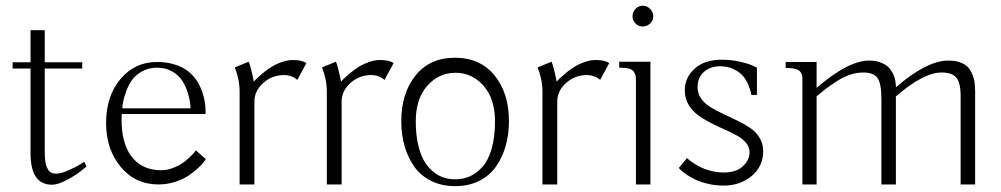

<svg xmlns="http://www.w3.org/2000/svg" viewBox="-20 -634 3440 660"><path d="M133.8 -530.3V-419.9H262.7V-398.4H133.8V-120.1Q133.8 -107.9 134 -100.1Q134.3 -92.3 135.5 -81.3Q136.7 -70.3 139.2 -63.7Q141.6 -57.1 145.8 -50.3Q149.9 -43.5 156.7 -40.3Q163.6 -37.1 172.9 -37.1Q189.9 -37.1 215.6 -48.6Q241.2 -60.1 252.2 -66.9Q263.2 -73.7 269.5 -78.1L277.3 -61.5L257.8 -45.9Q237.8 -29.8 208 -14.6Q178.7 1 159.2 1Q85 1 85 -106.4V-398.4H23.4V-419.9H85V-530.3Z M519.5 -420.9Q548.3 -420.9 572.3 -414.6Q596.2 -408.2 612.8 -398.4Q629.4 -388.7 642.3 -374.5Q655.3 -360.4 662.8 -346.4Q670.4 -332.5 675.8 -316.4Q681.2 -300.3 683.1 -288.6Q685.1 -276.9 686 -264.6Q687 -252.4 686.8 -248.5Q686.5 -244.6 686.5 -242.2H398.4Q397.9 -231.9 397.9 -222.2Q397.9 -143.1 430.2 -98.6Q466.3 -48.8 534.2 -48.8Q553.7 -48.8 573.5 -56.2Q593.3 -63.5 606.4 -72.5Q619.6 -81.5 631.8 -93.3Q644 -105 647.7 -109.6Q651.4 -114.3 653.3 -117.2L687.5 -86.9L681.2 -78.1Q674.8 -68.8 660.9 -56.2Q647 -43.5 628.7 -30.8Q610.4 -18.1 582.5 -9Q554.7 0 524.4 0Q444.8 0 394.8 -60.5Q344.7 -121.1 344.7 -210.9Q344.7 -303.7 394 -362.3Q443.4 -420.9 519.5 -420.9ZM400.4 -261.7H634.8Q634.8 -270.5 633.1 -283.7Q631.3 -296.9 624.3 -318.6Q617.2 -340.3 605.7 -357.9Q594.2 -375.5 571.8 -388.4Q549.3 -401.4 519.5 -401.4Q490.2 -401.4 467.5 -388.2Q444.8 -375 432.9 -357.7Q420.9 -340.3 413.1 -318.4Q405.3 -296.4 403.1 -283.7Q400.9 -271 400.4 -261.7Z M803.7 0V-318.4Q803.7 -360.4 787.1 -402.3L835 -421.9Q842.3 -404.8 852.5 -353.5Q855.5 -356.9 861.3 -362.8Q867.2 -368.7 881.6 -380.9Q896 -393.1 911.1 -402.8Q926.3 -412.6 947 -420.2Q967.8 -427.7 986.3 -427.7Q1018.6 -427.7 1033.2 -417L1002 -359.4L997.1 -363.3Q992.2 -367.7 980.7 -371.8Q969.2 -376 956.1 -376Q915.5 -376 885 -348.9Q854.5 -321.8 854.5 -284.2V0Z M1103.5 0V-318.4Q1103.5 -360.4 1086.9 -402.3L1134.8 -421.9Q1142.1 -404.8 1152.3 -353.5Q1155.3 -356.9 1161.1 -362.8Q1167 -368.7 1181.4 -380.9Q1195.8 -393.1 1210.9 -402.8Q1226.1 -412.6 1246.8 -420.2Q1267.6 -427.7 1286.1 -427.7Q1318.4 -427.7 1333 -417L1301.8 -359.4L1296.9 -363.3Q1292 -367.7 1280.5 -371.8Q1269 -376 1255.9 -376Q1215.3 -376 1184.8 -348.9Q1154.3 -321.8 1154.3 -284.2V0Z M1543.9 -435.5Q1630.9 -435.5 1680.2 -374.5Q1729.5 -313.5 1729.5 -217.8Q1729.5 -171.4 1718 -131.6Q1706.5 -91.8 1684.6 -60.8Q1662.6 -29.8 1626.7 -12Q1590.8 5.9 1544.9 5.9Q1498.5 5.9 1462.4 -12Q1426.3 -29.8 1404.3 -60.8Q1382.3 -91.8 1370.8 -131.6Q1359.4 -171.4 1359.4 -217.8Q1359.4 -313.5 1408.4 -374.5Q1457.5 -435.5 1543.9 -435.5ZM1544.9 -17.6Q1571.8 -17.6 1595 -27.8Q1618.2 -38.1 1638.2 -60.1Q1658.2 -82 1669.9 -122.3Q1681.6 -162.6 1681.6 -216.8Q1681.6 -294.4 1642.3 -339.1Q1603 -383.8 1545.9 -383.8Q1488.3 -383.8 1448.7 -339.1Q1409.2 -294.4 1409.2 -216.8Q1409.2 -172.9 1417 -138.2Q1424.8 -103.5 1437.7 -81.3Q1450.7 -59.1 1468.5 -44.4Q1486.3 -29.8 1505.1 -23.7Q1523.9 -17.6 1544.9 -17.6Z M1844.7 0V-318.4Q1844.7 -360.4 1828.1 -402.3L1876 -421.9Q1883.3 -404.8 1893.6 -353.5Q1896.5 -356.9 1902.3 -362.8Q1908.2 -368.7 1922.6 -380.9Q1937 -393.1 1952.1 -402.8Q1967.3 -412.6 1988 -420.2Q2008.8 -427.7 2027.3 -427.7Q2059.6 -427.7 2074.2 -417L2043 -359.4L2038.1 -363.3Q2033.2 -367.7 2021.7 -371.8Q2010.3 -376 1997.1 -376Q1956.5 -376 1926 -348.9Q1895.5 -321.8 1895.5 -284.2V0Z M2166 0V-353.5Q2166 -366.7 2165 -373Q2164.1 -379.4 2158.9 -387.2Q2153.8 -395 2141.6 -398.2Q2129.4 -401.4 2108.4 -401.4V-421.9H2215.8V0ZM2164.6 -553.2Q2154.3 -563.5 2154.3 -578.1Q2154.3 -592.8 2164.6 -603.5Q2174.8 -614.3 2189.5 -614.3Q2204.1 -614.3 2214.8 -603.5Q2225.6 -592.8 2225.6 -578.1Q2225.6 -563.5 2214.8 -553.2Q2204.1 -543 2189.5 -543Q2174.8 -543 2164.6 -553.2Z M2313.5 -56.6 2341.8 -90.8Q2343.8 -88.9 2347.4 -85.4Q2351.1 -82 2363.8 -73.5Q2376.5 -64.9 2390.1 -58.3Q2403.8 -51.8 2425 -46.4Q2446.3 -41 2467.8 -41Q2510.3 -41 2533.4 -62.3Q2556.6 -83.5 2556.6 -111.3Q2556.6 -128.4 2544.4 -143.1Q2532.2 -157.7 2512.5 -168.5Q2492.7 -179.2 2469 -189.7Q2445.3 -200.2 2421.6 -212.4Q2397.9 -224.6 2378.2 -239.3Q2358.4 -253.9 2346.2 -275.4Q2334 -296.9 2334 -323.2Q2334 -367.2 2367.7 -397.9Q2401.4 -428.7 2461.9 -428.7Q2493.7 -428.7 2523.7 -421.9Q2553.7 -415 2567.9 -408.2L2582 -401.4V-307.6H2562.5Q2562 -311.5 2560.8 -318.1Q2559.6 -324.7 2552.5 -341.8Q2545.4 -358.9 2534.9 -371.8Q2524.4 -384.8 2503.7 -395.5Q2482.9 -406.2 2456.1 -406.2Q2421.9 -406.2 2399.9 -387Q2377.9 -367.7 2377.9 -334Q2377.9 -312.5 2390.4 -294.9Q2402.8 -277.3 2422.6 -265.4Q2442.4 -253.4 2466.6 -242.2Q2490.7 -231 2514.9 -219.2Q2539.1 -207.5 2558.8 -194.1Q2578.6 -180.7 2591.1 -160.4Q2603.5 -140.1 2603.5 -115.2Q2603.5 -62 2564 -29.1Q2524.4 3.9 2467.8 3.9Q2439 3.9 2412.4 -2.4Q2385.7 -8.8 2368.4 -17.6Q2351.1 -26.4 2338.1 -35.2Q2325.2 -43.9 2319.3 -50.3Z M3059.6 -302.7Q3059.6 -302.7 3059.6 0H3009.8V-292Q3009.8 -347.7 2996.3 -366.2Q2982.9 -384.8 2946.3 -384.8Q2924.8 -384.8 2901.6 -377Q2878.4 -369.1 2856 -354.5Q2833.5 -339.8 2819.1 -328.9Q2804.7 -317.9 2787.1 -302.7V0H2738.3V-364.3Q2738.3 -382.8 2726.6 -391.6Q2714.8 -400.4 2680.7 -400.4V-420.9H2787.1V-332Q2896 -425.8 2967.8 -425.8Q2987.3 -425.8 3002.7 -420.7Q3018.1 -415.5 3027.3 -408.7Q3036.6 -401.9 3043.5 -391.1Q3050.3 -380.4 3053.2 -372.8Q3056.2 -365.2 3057.9 -354.5Q3059.6 -343.8 3059.6 -341.1Q3059.6 -338.4 3059.6 -334Q3166 -425.8 3240.2 -425.8Q3268.1 -425.8 3287.1 -417Q3306.2 -408.2 3315.4 -392.3Q3324.7 -376.5 3328.4 -359.4Q3332 -342.3 3332 -320.3V0H3282.2V-302.7Q3282.2 -350.1 3267.3 -367.4Q3252.4 -384.8 3216.8 -384.8Q3154.8 -384.8 3059.6 -302.7Z"/></svg>

Font: Buda
Style: light
Weight: 400
Version: Version 1.002